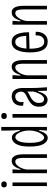

<svg xmlns="http://www.w3.org/2000/svg" viewBox="1076 -1816 752 2943"><g transform="rotate(-90 1451.5 -344.0)"><path d="M71 0V-528H127V0ZM96 -615Q51 -615 51 -657Q51 -700 96 -700Q143 -700 143 -657Q143 -615 96 -615Z M269 0V-528H328L320 -407H332Q369 -540 456 -540Q495 -540 516 -518Q537 -496 546 -463.5Q555 -431 557 -399.5Q559 -368 559 -349V0H503V-351Q503 -370 502 -393Q501 -416 496 -437Q491 -458 479.5 -471.5Q468 -485 447 -485Q418 -485 391.5 -458Q365 -431 347 -390.5Q329 -350 325 -310V0Z M808 12Q754 12 715.5 -54Q677 -120 677 -265Q677 -364 696 -423.5Q715 -483 746 -510Q777 -537 812 -537Q844 -537 864 -519.5Q884 -502 896.5 -474.5Q909 -447 917 -418H931Q929 -444 927 -480.5Q925 -517 923.5 -552.5Q922 -588 922 -611V-700H978V0H922L931 -117H917Q910 -85 896 -55.5Q882 -26 860.5 -7Q839 12 808 12ZM814 -43Q832 -43 851.5 -62Q871 -81 887 -112.5Q903 -144 913 -183.5Q923 -223 923 -265V-279Q923 -327 909.5 -374.5Q896 -422 872.5 -453Q849 -484 819 -484Q798 -484 778.5 -463Q759 -442 746.5 -394Q734 -346 734 -264Q734 -180 746.5 -132Q759 -84 777.5 -63.5Q796 -43 814 -43Z M1120 0V-528H1176V0ZM1145 -615Q1100 -615 1100 -657Q1100 -700 1145 -700Q1192 -700 1192 -657Q1192 -615 1145 -615Z M1393 10Q1370 10 1345.5 -2Q1321 -14 1304.5 -43.5Q1288 -73 1288 -123Q1288 -188 1321 -227Q1354 -266 1427 -301Q1451 -313 1472 -324Q1493 -335 1506 -352.5Q1519 -370 1519 -398Q1519 -431 1499.5 -458.5Q1480 -486 1442 -486Q1426 -486 1404.5 -477Q1383 -468 1368.5 -440.5Q1354 -413 1360 -358L1303 -366Q1300 -431 1320 -469Q1340 -507 1374.5 -523.5Q1409 -540 1446 -540Q1511 -540 1543 -494.5Q1575 -449 1575 -372V-215Q1575 -189 1576.5 -150Q1578 -111 1581 -71Q1584 -31 1586 0H1533Q1532 -31 1531 -67Q1530 -103 1530 -134H1520Q1502 -61 1469 -25.5Q1436 10 1393 10ZM1403 -44Q1474 -44 1520 -204V-300Q1499 -283 1469.5 -269Q1440 -255 1412 -237.5Q1384 -220 1365 -192Q1346 -164 1346 -120Q1346 -82 1361.5 -63Q1377 -44 1403 -44Z M1713 0V-528H1772L1764 -407H1776Q1813 -540 1900 -540Q1939 -540 1960 -518Q1981 -496 1990 -463.5Q1999 -431 2001 -399.5Q2003 -368 2003 -349V0H1947V-351Q1947 -370 1946 -393Q1945 -416 1940 -437Q1935 -458 1923.5 -471.5Q1912 -485 1891 -485Q1862 -485 1835.5 -458Q1809 -431 1791 -390.5Q1773 -350 1769 -310V0Z M2286 11Q2234 11 2201.5 -12.5Q2169 -36 2151 -75.5Q2133 -115 2126.5 -162Q2120 -209 2120 -257Q2120 -313 2128 -363.5Q2136 -414 2154 -454Q2172 -494 2203 -517Q2234 -540 2280 -540Q2360 -540 2395.5 -467.5Q2431 -395 2429 -274L2177 -267Q2177 -263 2177 -258Q2177 -158 2201.5 -99.5Q2226 -41 2285 -41Q2329 -41 2356.5 -74.5Q2384 -108 2381 -174L2436 -172Q2438 -145 2431.5 -113.5Q2425 -82 2408 -53.5Q2391 -25 2361 -7Q2331 11 2286 11ZM2280 -486Q2235 -486 2210 -441Q2185 -396 2179 -314L2373 -318Q2372 -394 2348.5 -440Q2325 -486 2280 -486Z M2545 0V-528H2604L2596 -407H2608Q2645 -540 2732 -540Q2771 -540 2792 -518Q2813 -496 2822 -463.5Q2831 -431 2833 -399.5Q2835 -368 2835 -349V0H2779V-351Q2779 -370 2778 -393Q2777 -416 2772 -437Q2767 -458 2755.5 -471.5Q2744 -485 2723 -485Q2694 -485 2667.5 -458Q2641 -431 2623 -390.5Q2605 -350 2601 -310V0Z"/></g></svg>

Font: Bricolage Grotesque 10pt Condensed ExtraLight
Style: Regular
Weight: 200
Width: 3
Designer: Mathieu Triay
Foundry: Atelier Triay
Version: Version 1.000; ttfautohint (v1.8.4.7-5d5b);gftools[0.9.32]